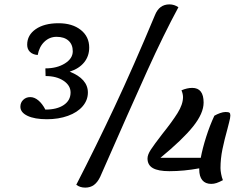

<svg xmlns="http://www.w3.org/2000/svg" viewBox="-20 -816 1104 876"><path d="M73 -329Q73 -348 86 -360.5Q99 -373 118 -373Q137 -373 155 -358Q173 -343 187 -316Q240 -316 271 -337Q302 -358 302 -394Q302 -426 270 -447.5Q238 -469 188 -469L187 -504Q240 -504 276 -526.5Q312 -549 312 -582Q312 -613 292.5 -630.5Q273 -648 238 -648Q206 -648 182.5 -625.5Q159 -603 152 -565Q129 -567 116.5 -579.5Q104 -592 104 -612Q104 -656 143 -683Q182 -710 247 -710Q310 -710 348.5 -679.5Q387 -649 387 -599Q387 -560 364 -531.5Q341 -503 298 -489Q339 -473 360 -449Q381 -425 381 -394Q381 -359 357 -331Q333 -303 290 -287.5Q247 -272 194 -272Q138 -272 105.5 -287.5Q73 -303 73 -329ZM687 -747Q697 -772 713.5 -784Q730 -796 753 -796Q775 -796 794 -783Q727 -659 652 -493.5Q577 -328 437 -9Q425 16 408.5 28Q392 40 369 40Q345 40 328 27Q417 -146 502.5 -328Q588 -510 687 -747ZM1018 -229Q1004 -179 995 -135.5Q986 -92 986 -49Q986 -38 989 -22Q992 -6 997 6Q980 15 968 19Q956 23 944 23Q917 23 903 6Q889 -11 889 -43V-48Q819 -35 753 -35Q702 -35 677.5 -49Q653 -63 653 -93Q653 -110 668 -133Q683 -156 720 -204Q765 -260 790 -300Q815 -340 815 -373Q815 -387 808 -404Q834 -415 857 -415Q909 -415 909 -348Q909 -299 861 -239Q813 -179 712 -96H896Q904 -139 920.5 -191Q937 -243 958 -288Q970 -295 984 -300Q998 -305 1009 -305Q1022 -305 1026.5 -302Q1031 -299 1031 -289Q1031 -279 1025 -256.5Q1019 -234 1018 -229Z"/></svg>

Font: Lemonada Light
Style: Regular
Weight: 300
Designer: Mohamed Gaber (Arabic) Eduardo Tunni (Latin)
Foundry: Kief Type Foundry
Version: Version 3.006